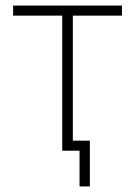

<svg xmlns="http://www.w3.org/2000/svg" viewBox="-20 -540 484 688"><path d="M265 128H302V-36H241V-484H417V-520H27V-484H203V0H265Z"/></svg>

Font: Fixel Text ExtraLight
Style: Regular
Weight: 200
Width: 4
Designer: AlfaBravo + MacPaw
Foundry: Kyrylo Tkachov, Marchela Mozhyna, Serhii Makarenko, Maria Weinstein, Zakhar Kryvoshyya
Version: Version 1.211